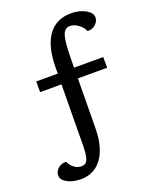

<svg xmlns="http://www.w3.org/2000/svg" viewBox="-154 -906 808 1012"><g transform="rotate(-20 250.0 -400.0)"><path d="M123 20Q78 20 46.5 3Q15 -14 15 -40Q15 -62 34.5 -78.5Q54 -95 79 -93Q90 -70 108 -56.5Q126 -43 149 -43Q171 -43 180 -60.5Q189 -78 191 -107.5Q193 -137 193 -172Q193 -179 193 -186Q193 -193 193 -200L196 -485H76V-545H197V-585Q199 -699 243 -759.5Q287 -820 372 -820Q417 -820 451 -801Q485 -782 485 -756Q485 -734 466 -717Q447 -700 421 -702Q412 -725 388.5 -742Q365 -759 343 -759Q312 -759 301 -724.5Q290 -690 289 -600L288 -545H452V-485H288L285 -205Q284 -99 241 -39.5Q198 20 123 20Z"/></g></svg>

Font: Gowun Batang
Style: Bold
Weight: 700
Designer: Yanghee Ryu
Foundry: Yanghee Ryu
Version: Version 2.000